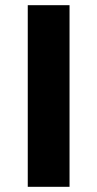

<svg xmlns="http://www.w3.org/2000/svg" viewBox="-20 -720 375 740"><path d="M87 0V-700H248V0Z"/></svg>

Font: Montserrat Z
Style: Bold
Weight: 700
Designer: Julieta Ulanovsky
Foundry: Julieta Ulanovsky
Version: Version 8.000